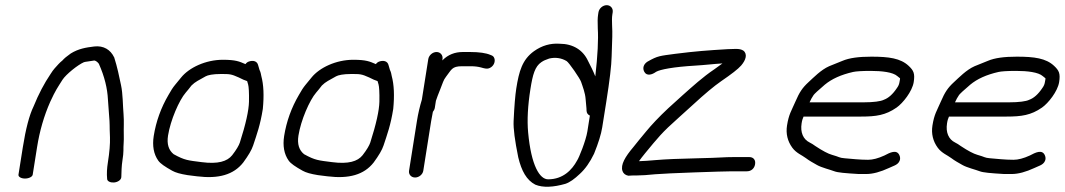

<svg xmlns="http://www.w3.org/2000/svg" viewBox="-20 -684 4115 742"><path d="M76.5 6C91.6 6 105.1 -0.8 106.4 -9L123.2 -115C133.2 -178.1 150.2 -236.7 174.1 -290.6C195.6 -337.3 201.7 -344 221.5 -375.8C235.1 -396.7 280.5 -433.2 304.2 -443.6C310 -445.8 324.9 -446.5 344.5 -450.2C347.7 -449.8 354.9 -447.1 361.9 -437.8C384.2 -388.1 395 -342 397.1 -299.7C398 -282.8 399.4 -264 401.2 -243.3C405.3 -195.4 402.6 -206.1 405 -153C405.8 -128.1 403.2 -96.1 397 -57C393.2 -33.1 392.1 -12.9 394 6.7C393.7 16.7 406.9 22.1 420.1 21.3C434.2 20.3 449.4 11.7 448.9 -1.2C449.4 -18.7 449.7 -42.4 453.2 -64.2C455.7 -80.3 457 -92.6 457 -102C456.5 -121.7 459.3 -137.4 458.4 -162.5C457.6 -190.4 459.7 -213.7 457.5 -241.9C454.4 -277.2 455.2 -320.5 447.6 -355.5C440.3 -390.1 433.5 -424.1 421.1 -463C421.1 -463 420.9 -462.6 420.9 -462.6C420.9 -462.6 420.8 -463 420.8 -463C407 -491.6 380.6 -508.6 344.2 -504.4C311.5 -500.4 283.5 -495.8 253.5 -477.4C237.7 -466.3 228.2 -458.3 221.2 -450.3C215.6 -445.8 210.5 -441.1 205.8 -436C195.3 -424 187 -417 175.1 -397.6C151 -362 129.2 -320.7 109.6 -272.4C93.3 -239 79.5 -186.1 68.2 -115L51.4 -9C50.1 -0.8 61.5 6 76.5 6Z M939 -357.2C941.3 -349.1 942.9 -326.2 942.2 -290.9C941.5 -257.6 929.9 -204.5 906.9 -133C903.4 -122.2 893.6 -105.2 877.2 -84.1C858.2 -60.2 822.4 -49.1 759.3 -57.4C706.7 -64.2 694.4 -64.1 651.1 -88.1C632.3 -103.3 624 -126.3 629.4 -160.2C638.7 -219.3 672.3 -296.8 697.9 -326.3C705.1 -334.6 711.7 -342.7 719.9 -353.5C734.7 -368.4 748.2 -373.8 774.7 -389C783 -393.7 802.4 -398 832.8 -398C867.6 -398 872.9 -398.1 902.6 -384.7C916.3 -377.7 926.3 -373.2 935.1 -370.6C935.7 -368.6 937.3 -362.8 939 -357.2ZM926.4 -437.1C905.6 -446 891.5 -453 841.5 -453C774.8 -453 710.8 -422.7 679.9 -384.4L656.5 -355.9C648.2 -345.9 639.7 -332.7 631.2 -317.2C602.2 -267.8 583 -214.5 574.1 -158.5C568.2 -120.9 573.7 -88.6 591.6 -63.3C599.7 -51.8 617.4 -39.9 645.5 -24.2C658.3 -17 676.5 -11.8 704.9 -7.2L741.6 -2.6C824.8 7.7 882.8 -8.5 920.1 -56.1C939.9 -83.2 952.5 -104.2 958.3 -121.9C972.7 -165.6 985.7 -200 995.6 -262.5L995.6 -262.9L995.7 -263.2C1000.7 -314.2 999 -356.5 989.8 -390.4C987.9 -397.6 988.3 -403.1 982.9 -413.9L977.6 -432C974 -448 958 -451.9 941.8 -446.2C936.7 -444.4 933.2 -442.2 928.5 -436.2C928.1 -436.4 927 -436.8 926.4 -437.1Z M1443 -357.2C1445.3 -349.1 1446.9 -326.2 1446.2 -290.9C1445.5 -257.6 1433.9 -204.5 1410.9 -133C1407.4 -122.2 1397.6 -105.2 1381.2 -84.1C1362.2 -60.2 1326.4 -49.1 1263.3 -57.4C1210.7 -64.2 1198.4 -64.1 1155.1 -88.1C1136.3 -103.3 1128 -126.3 1133.4 -160.2C1142.7 -219.3 1176.3 -296.8 1201.9 -326.3C1209.1 -334.6 1215.7 -342.7 1223.9 -353.5C1238.7 -368.4 1252.2 -373.8 1278.7 -389C1287 -393.7 1306.4 -398 1336.8 -398C1371.6 -398 1376.9 -398.1 1406.6 -384.7C1420.3 -377.7 1430.3 -373.2 1439.1 -370.6C1439.7 -368.6 1441.3 -362.8 1443 -357.2ZM1430.4 -437.1C1409.6 -446 1395.5 -453 1345.5 -453C1278.8 -453 1214.8 -422.7 1183.9 -384.4L1160.5 -355.9C1152.2 -345.9 1143.7 -332.7 1135.2 -317.2C1106.2 -267.8 1087 -214.5 1078.1 -158.5C1072.2 -120.9 1077.7 -88.6 1095.6 -63.3C1103.7 -51.8 1121.4 -39.9 1149.5 -24.2C1162.3 -17 1180.5 -11.8 1208.9 -7.2L1245.6 -2.6C1328.8 7.7 1386.8 -8.5 1424.1 -56.1C1443.9 -83.2 1456.5 -104.2 1462.3 -121.9C1476.7 -165.6 1489.7 -200 1499.6 -262.5L1499.6 -262.9L1499.7 -263.2C1504.7 -314.2 1503 -356.5 1493.8 -390.4C1491.9 -397.6 1492.3 -403.1 1486.9 -413.9L1481.6 -432C1478 -448 1462 -451.9 1445.8 -446.2C1440.7 -444.4 1437.2 -442.2 1432.5 -436.2C1432.1 -436.4 1431 -436.8 1430.4 -437.1Z M1610.3 -298.9C1602.6 -273.7 1595.7 -244.4 1591.3 -216.6L1560.8 -24.1C1558.6 -9.8 1569.1 2 1584.2 2C1599.2 2 1613.5 -9.8 1615.8 -24L1646.2 -215.8C1648 -227.6 1650.1 -238.7 1652.4 -249.2L1652.5 -249.5L1652.9 -251.8C1655.6 -254.8 1659.4 -261.5 1660.3 -266.9L1664.6 -294.4C1667.8 -304.3 1673.5 -319.7 1681.3 -338.8C1691.3 -363.2 1693.2 -374.3 1703.6 -387.4C1725 -414.5 1725.6 -428 1765.3 -428H1799.7C1814.4 -428 1827.6 -426.4 1839.3 -423.2C1852.1 -419.7 1861.8 -416.2 1872.8 -421.3C1888.9 -428.8 1894.7 -446.2 1890.6 -458.3C1888.4 -464.4 1885.7 -468.5 1875.5 -471.7C1858.3 -479.2 1831.6 -483 1797.2 -483H1768C1738.3 -483 1711.8 -472.8 1691 -452C1690.3 -451.3 1690.1 -451.1 1689.3 -450.3L1690.1 -455.5C1692.5 -470.5 1682 -483 1667 -483C1652 -483 1637.5 -470.5 1635.1 -455.5Z M2292.8 -636.5 2291.4 -627.5C2289.4 -615.1 2289.2 -598 2290.2 -573.9C2292.9 -531 2289.8 -470 2280.6 -388.8C2272.6 -409.5 2261.8 -430.4 2252.2 -449.2C2232.8 -490.8 2194.8 -514.6 2143 -515C2106.7 -517.4 2074.3 -508 2043.5 -486.1C1998.3 -453.4 1985.8 -408.9 1975.2 -342.1C1971 -315.5 1967.6 -273.9 1964.9 -216.4C1963.5 -187 1969.6 -141.3 1982.8 -76.1C1995.4 -23.3 2015.2 12.4 2048.7 29.6C2078.7 42.1 2119.1 39.5 2165 26.4C2182.3 20.6 2200.3 7.5 2220.6 -11.8C2241.8 -31 2260 -57.1 2275.6 -89.5L2275.8 -90L2276 -90.4C2292.7 -131.9 2303.2 -165.5 2307.3 -191.6L2323 -290.2C2336.1 -373.2 2343.1 -431.5 2343.7 -466.1C2344.6 -501.4 2345.5 -526.7 2346.2 -541.8C2347.6 -569.6 2342.8 -604.5 2346.4 -627.5L2347.8 -636.5C2350.2 -651.5 2339.7 -664 2324.7 -664C2309.6 -664 2295.2 -651.5 2292.8 -636.5ZM2250 -176.5C2244.1 -139.4 2216.9 -73.3 2210.7 -64.5L2210.2 -63.8L2209.8 -63C2190.6 -27.7 2156.1 9 2098.2 9C2066.2 9 2032.9 -42.5 2021 -172.5C2016.7 -219.2 2019.6 -275.3 2030 -340.7C2038.7 -396.1 2047.5 -427 2071.8 -443.6C2084 -451.8 2086.8 -451.6 2102.2 -457.7C2125.4 -463.2 2148.6 -460.5 2169.6 -448C2178.9 -442.5 2221.1 -381.1 2225.6 -367.9C2231.8 -349.6 2241.6 -324.6 2243.2 -300.9C2244.4 -284.4 2245.4 -272.9 2246.4 -265.5L2246.8 -255.6L2246.9 -255.2C2247.7 -247.6 2250.2 -242 2259.6 -237.2Z M2893.3 -70.1C2888.6 -75.4 2881.6 -77 2874.9 -77H2817.9C2773 -77 2770.5 -74.3 2673.8 -72.3C2604.4 -70.8 2551.9 -68.6 2516 -65.5C2488.8 -63 2467.1 -61.6 2449.4 -61.1C2454.6 -68.5 2463.2 -79.8 2473.5 -92.3C2523.6 -152.7 2536.4 -170.4 2602.8 -229.3L2658.2 -279.4C2703.6 -321.3 2739.9 -351.5 2766.7 -370C2806.7 -397.4 2832.2 -416.9 2844.5 -431.1C2853 -441.2 2859.8 -451.9 2861.8 -463.2C2863.5 -472.7 2860.8 -482.5 2852.7 -488.4C2845.7 -493.2 2835.8 -495 2823.9 -495C2814 -495 2803.3 -494.7 2791.9 -494C2714.4 -489.3 2670.1 -486.2 2589.6 -476C2529.6 -467.8 2522.6 -468.8 2482.8 -446.1L2482.3 -445.8L2481.8 -445.5C2475.6 -441.4 2469.9 -435.5 2467.5 -427.9C2464.9 -419.7 2466.8 -412.3 2470.1 -406.3C2479.3 -389.5 2499.4 -394.6 2515.6 -406.5C2531 -415.4 2581.9 -425.5 2668.1 -430.5C2704.2 -432.6 2737.8 -436.9 2772 -438.9C2762.6 -431.7 2751.2 -423.4 2740.3 -416C2696 -386.3 2655.7 -349.4 2617.7 -315.7L2562.4 -265.6C2525.1 -230.6 2497.6 -201.1 2477.3 -176.4L2450 -143.4C2441.9 -133.5 2433.8 -123.5 2427.5 -115.4C2396.5 -78.7 2377.3 -47.3 2385.7 -22.9C2389 -13.3 2397.2 -7.1 2407.3 -5.2L2409.1 -4.9L2410.9 -5.1C2415.9 -5.6 2427 -6 2442.9 -6C2459.8 -6 2482.3 -7.5 2512.1 -10.6C2552.9 -14.5 2776.3 -22 2809.2 -22H2866.2C2873.4 -22 2881.5 -23.9 2888.1 -30C2894.2 -35.6 2897 -42.8 2898.1 -49.5C2899.2 -56.7 2898.5 -64.5 2893.3 -70.1Z M3124.4 -317C3127.4 -321.1 3142 -335.2 3167.5 -356.7C3194.4 -379 3230.1 -395.3 3276.8 -405.9C3287 -408.3 3310.5 -410 3344.4 -410C3388 -410 3431 -405.1 3448 -389.7C3461.2 -377.7 3459.2 -386.7 3456 -366C3454.8 -358.6 3452.1 -352 3446.8 -344.6C3429.9 -319 3412.8 -304.7 3395.8 -298.5L3395.2 -298.2L3394.5 -297.9C3383.3 -292.5 3356.7 -288.5 3316.2 -288.5L3108.6 -288.5C3113.2 -298.4 3118.5 -308.9 3124.4 -317ZM3307.5 -233.5C3365.7 -233.5 3402.2 -238.6 3444.8 -268.2C3469.3 -285.2 3505.4 -330.9 3511.1 -366.5C3516.3 -399.8 3511 -411.2 3491.7 -429.4C3460.2 -458.9 3415.5 -465 3347.5 -465C3299.3 -465 3262.3 -460.3 3235.3 -448.7C3218.1 -441.7 3201.2 -434.8 3184.3 -428.1C3152.4 -414 3124 -384.2 3104.7 -366.6C3080.4 -344.3 3069.5 -327.4 3053.9 -291.3C3038.4 -255.2 3028.6 -243.6 3021.5 -199C3016.5 -167.2 3023.6 -138.2 3041.9 -113.2C3057.4 -92.1 3079.3 -84.4 3094 -73.2C3108.1 -62.5 3121.7 -55.3 3137.3 -46.4C3155 -36.2 3188.3 -28.4 3204.1 -22.2C3217.4 -17 3246.7 -14.6 3298.4 -11.5L3298.9 -11.5H3327.5C3353.6 -11.5 3382.9 -19.7 3415.5 -34.8L3438.1 -44.8C3445.6 -48.3 3452.9 -53.6 3456.5 -62.2C3459.7 -69.5 3458.8 -76.7 3456.5 -82.5C3446.3 -109 3418.5 -93.9 3397.7 -83C3373.7 -72 3352.7 -66.5 3334.8 -66.5C3301.6 -66.5 3270.1 -70.3 3243.8 -72.4C3222 -74.2 3225.2 -77.4 3194.8 -85.8C3180.8 -89.7 3158.9 -101 3130.7 -119.8C3123.5 -125.2 3116.3 -129.7 3108.8 -133.4C3084.1 -145.5 3072.3 -172.1 3077.9 -207.5C3079.9 -220.3 3082.1 -225.4 3085.4 -233.5Z M3686.4 -317C3689.4 -321.1 3704 -335.2 3729.5 -356.7C3756.4 -379 3792.1 -395.3 3838.8 -405.9C3849 -408.3 3872.5 -410 3906.4 -410C3950 -410 3993 -405.1 4010 -389.7C4023.2 -377.7 4021.2 -386.7 4018 -366C4016.8 -358.6 4014.1 -352 4008.8 -344.6C3991.9 -319 3974.8 -304.7 3957.8 -298.5L3957.2 -298.2L3956.5 -297.9C3945.3 -292.5 3918.7 -288.5 3878.2 -288.5L3670.6 -288.5C3675.2 -298.4 3680.5 -308.9 3686.4 -317ZM3869.5 -233.5C3927.7 -233.5 3964.2 -238.6 4006.8 -268.2C4031.3 -285.2 4067.4 -330.9 4073.1 -366.5C4078.3 -399.8 4073 -411.2 4053.7 -429.4C4022.2 -458.9 3977.5 -465 3909.5 -465C3861.3 -465 3824.3 -460.3 3797.3 -448.7C3780.1 -441.7 3763.2 -434.8 3746.3 -428.1C3714.4 -414 3686 -384.2 3666.7 -366.6C3642.4 -344.3 3631.5 -327.4 3615.9 -291.3C3600.4 -255.2 3590.6 -243.6 3583.5 -199C3578.5 -167.2 3585.6 -138.2 3603.9 -113.2C3619.4 -92.1 3641.3 -84.4 3656 -73.2C3670.1 -62.5 3683.7 -55.3 3699.3 -46.4C3717 -36.2 3750.3 -28.4 3766.1 -22.2C3779.4 -17 3808.7 -14.6 3860.4 -11.5L3860.9 -11.5H3889.5C3915.6 -11.5 3944.9 -19.7 3977.5 -34.8L4000.1 -44.8C4007.6 -48.3 4014.9 -53.6 4018.5 -62.2C4021.7 -69.5 4020.8 -76.7 4018.5 -82.5C4008.3 -109 3980.5 -93.9 3959.7 -83C3935.7 -72 3914.7 -66.5 3896.8 -66.5C3863.6 -66.5 3832.1 -70.3 3805.8 -72.4C3784 -74.2 3787.2 -77.4 3756.8 -85.8C3742.8 -89.7 3720.9 -101 3692.7 -119.8C3685.5 -125.2 3678.3 -129.7 3670.8 -133.4C3646.1 -145.5 3634.3 -172.1 3639.9 -207.5C3641.9 -220.3 3644.1 -225.4 3647.4 -233.5Z"/></svg>

Font: MewTooHand
Style: BdIta
Weight: 400
Designer: Mew Too, Robert Jablonski
Version: Version 0.77